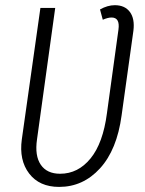

<svg xmlns="http://www.w3.org/2000/svg" viewBox="-20 -716 564 747"><path d="M426.8 -695.8Q465.8 -695.8 485.4 -669.4Q504.9 -643.1 499 -596.2L453.1 -267.1Q435.1 -133.3 369.1 -61Q303.2 11.2 210 11.2Q133.3 11.2 93.5 -40.8Q53.7 -92.8 64.9 -173.8L137.2 -685.1H194.8L124 -173.8Q114.7 -109.9 138.7 -75Q162.6 -40 213.9 -40Q283.7 -40 332.3 -99.6Q380.9 -159.2 396 -274.9L440.9 -601.1Q447.3 -647.9 414.1 -647.9Q399.9 -647.9 379.9 -639.2L369.1 -679.2Q398.4 -695.8 426.8 -695.8Z"/></svg>

Font: Fira Sans Compressed Light
Style: Italic
Weight: 300
Width: 3
Italic angle: -8°
Designer: Carrois Corporate & Edenspiekermann AG
Foundry: Carrois Corporate GbR & Edenspiekermann AG
Version: Version 4.203;PS 004.203;hotconv 1.0.88;makeotf.lib2.5.64775